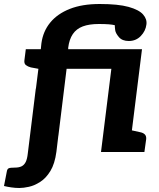

<svg xmlns="http://www.w3.org/2000/svg" viewBox="-68 -760 793 960"><path d="M72 0 124 -416 86 -423Q71 -427 61.5 -434.5Q52 -442 54 -458L61 -514H136L139 -543Q147 -603 183 -647Q219 -691 281 -715.5Q343 -740 430 -740Q523 -740 575 -725.5Q627 -711 647.5 -687.5Q668 -664 664 -637Q660 -605 636 -580Q612 -555 576 -555Q543 -555 526.5 -574.5Q510 -594 508 -609Q507 -615 506.5 -622.5Q506 -630 506 -634Q494 -637 475 -638.5Q456 -640 426 -640Q378 -640 346 -628Q314 -616 296 -589.5Q278 -563 273 -521V-514H642L612 -416H265L224 -82ZM29 180Q9 180 -11.5 177Q-32 174 -48 170L-34 98Q-32 85 -24.5 81.5Q-17 78 6 78Q27 78 40 71.5Q53 65 60.5 50Q68 35 71 7L111 -317H252L214 -1Q206 59 184 95Q162 131 133 149.5Q104 168 76.5 174Q49 180 29 180ZM556 0 583 -110 633 -99Q648 -96 656 -88Q664 -80 663 -65L654 0ZM437 0 501 -514H642L578 0Z"/></svg>

Font: Aleo ExtraBold
Style: Italic
Weight: 800
Italic angle: -7°
Designer: Alessio Laiso
Foundry: Alessio Laiso
Version: Version 2.001;gftools[0.9.29]